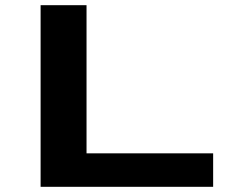

<svg xmlns="http://www.w3.org/2000/svg" viewBox="-20 -720 940 740"><path d="M136.5 0V-700H313.5V-129H801.5V0Z"/></svg>

Font: Trispace Expanded
Style: Bold
Weight: 700
Width: 7
Designer: Tyler Finck
Foundry: Etcetera Type Company
Version: Version 1.210; ttfautohint (v1.8.3)